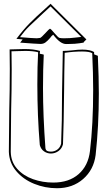

<svg xmlns="http://www.w3.org/2000/svg" viewBox="-20 -952 545 1018"><path d="M424 -729 425 -727Q425 -726 400.5 -722.5Q376 -719 352 -719Q348 -719 332 -718.5Q316 -718 299 -730Q282 -742 262 -768Q254 -763 245 -750Q232 -735 221 -727Q210 -719 195 -719L156 -721Q151 -722 87 -726Q89 -729 100 -743L67 -746Q103 -794 137 -828.5Q171 -863 223 -909L248 -932L438 -743ZM209 -882Q161 -838 135 -812.5Q109 -787 86 -755Q157 -749 175 -749Q177 -749 193 -751Q200 -754 221 -777Q240 -798 245 -800Q250 -798 257.5 -789Q265 -780 268 -777Q290 -751 296 -751Q304 -749 319 -749Q352 -749 378 -752.5Q404 -756 409 -756H411L248 -918ZM504 -456Q504 -283 487 -130Q477 -52 421 -3Q365 46 282 46Q219 46 161 22.5Q103 -1 66 -45Q29 -89 27 -147Q27 -219 29 -363Q32 -474 32 -588Q32 -659 31 -690Q56 -690 69 -691L111 -692Q158 -692 192 -682L191 -667Q194 -666 201 -665Q208 -664 212 -662Q208 -587 208 -484Q208 -340 221 -164V-166Q223 -155 230.5 -151.5Q238 -148 250 -148Q269 -148 284 -159Q299 -170 304 -190V-188Q309 -302 309 -463Q311 -609 313 -682Q325 -682 339.5 -683Q354 -684 362 -685Q394 -689 416 -689Q459 -689 479 -676V-664L499 -656V-649Q504 -542 504 -456ZM415 -679Q372 -679 323 -672Q322 -630 321 -570.5Q320 -511 320 -479Q318 -284 314 -188Q309 -165 290.5 -151.5Q272 -138 250 -138Q230 -138 213.5 -149.5Q197 -161 191 -183Q178 -339 178 -504Q178 -599 182 -674V-675Q155 -682 115 -682L73 -681Q62 -680 41 -680H40L41 -679L42 -585Q42 -475 39 -364Q37 -220 37 -147Q38 -94 71 -57Q104 -20 155 -2Q206 16 262 16Q346 16 397 -29Q448 -74 457 -151Q474 -292 474 -476Q474 -562 469 -669V-670Q454 -679 415 -679Z"/></svg>

Font: Londrina Shadow
Style: Regular
Weight: 400
Designer: Marcelo Magalhaes
Foundry: Marcelo Magalhães
Version: Version 1.002